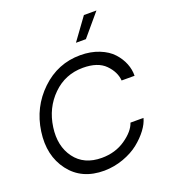

<svg xmlns="http://www.w3.org/2000/svg" viewBox="-175 -1128 1125 1265"><g transform="rotate(-20 387.5 -495.0)"><path d="M561 -1000H648.9L519 -846.2H449.2ZM338.9 9.8Q180.7 10.7 95.9 -100.6Q11.2 -211.9 34.2 -375Q57.1 -538.1 173.1 -648.9Q289.1 -759.8 446.8 -759.8Q520 -759.8 578.6 -736.3Q637.2 -712.9 671.1 -675.5Q705.1 -638.2 721.9 -595.7Q738.8 -553.2 737.8 -509.8H647Q642.1 -571.8 590.6 -623.8Q539.1 -675.8 435.1 -675.8Q311 -675.8 223.6 -589.8Q136.2 -503.9 118.2 -375Q100.1 -247.1 163.6 -161.1Q227.1 -75.2 351.1 -75.2Q446.3 -75.2 517.6 -124.5Q588.9 -173.8 606.9 -229H698.2Q688.5 -190.9 658.2 -150.4Q627.9 -109.9 583 -74Q538.1 -38.1 473.4 -14.6Q408.7 8.8 338.9 9.8Z"/></g></svg>

Font: Oakes Grotesk
Style: Italic
Weight: 400
Designer: Samuel Oakes
Foundry: Samuel Oakes
Version: Version 1.0 | wf-rip DC20170320